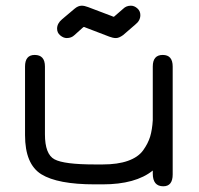

<svg xmlns="http://www.w3.org/2000/svg" viewBox="-20 -651 702 678"><path d="M282.2 -553.7 366.2 -521.5C374.7 -518.2 382.5 -516.6 389.6 -516.6C396.8 -516.6 405.3 -520.2 415 -527.3L458 -564.5C469.7 -573.6 475.6 -584.6 475.6 -597.7C475.6 -607.4 472 -615.4 464.8 -621.6C457.7 -627.8 450.2 -630.9 442.4 -630.9C431.3 -630.9 422.2 -627.3 415 -620.1L385.7 -594.7C383.8 -592.8 382.5 -591.8 381.8 -591.8C380.5 -591.8 378.6 -592.4 376 -593.8L291 -626C282.6 -629.2 275.1 -630.9 268.6 -630.9C260.1 -630.9 251.6 -627.3 243.2 -620.1L199.2 -583C187.5 -573.2 181.6 -562.2 181.6 -549.8C181.6 -540 185.4 -532.1 192.9 -525.9C200.4 -519.7 208 -516.6 215.8 -516.6C226.9 -516.6 236 -520.2 243.2 -527.3L271.5 -552.7C273.4 -554.7 275.1 -555.7 276.4 -555.7C277.7 -555.7 279.6 -555 282.2 -553.7ZM342.8 -70.3H314.5C242.2 -70.3 194.8 -76.3 172.4 -88.4C149.9 -100.4 138.7 -129.9 138.7 -176.8V-416C138.7 -443.4 126.6 -457 102.5 -457C79.8 -457 68.4 -443.4 68.4 -416V-173.8C68.4 -105.5 87.6 -59.4 126 -35.6C164.4 -11.9 227.2 0 314.5 0H342.8C420.2 0 479.2 -16.3 519.5 -48.8V-38.1C519.5 -8.1 531.9 6.8 556.6 6.8C578.8 6.8 589.8 -7.2 589.8 -35.2V-416C589.8 -443.4 578.1 -457 554.7 -457C531.2 -457 519.5 -443.4 519.5 -416V-226.6C518.2 -204.4 515.1 -185.2 510.3 -168.9C505.4 -152.7 497.1 -136.4 485.4 -120.1C473.6 -103.8 455.7 -91.5 431.6 -83C407.6 -74.5 377.9 -70.3 342.8 -70.3Z"/></svg>

Font: Jura
Style: DemiBold
Weight: 600
Version: Version 2.5.1